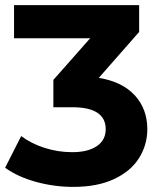

<svg xmlns="http://www.w3.org/2000/svg" viewBox="-21 -720 633 752"><path d="M556 -214Q556 -153 524 -101.5Q492 -50 426.5 -19Q361 12 266 12Q192 12 120.5 -7.5Q49 -27 -1 -63L62 -187Q102 -157 154.5 -140.5Q207 -124 262 -124Q323 -124 358 -147.5Q393 -171 393 -214Q393 -300 262 -300H188V-407L332 -570H34V-700H524V-595L366 -415Q458 -400 507 -346.5Q556 -293 556 -214Z"/></svg>

Font: Idrija
Style: Bold
Weight: 700
Designer: Julieta Ulanovsky
Foundry: Julieta Ulanovsky
Version: Version 7.200